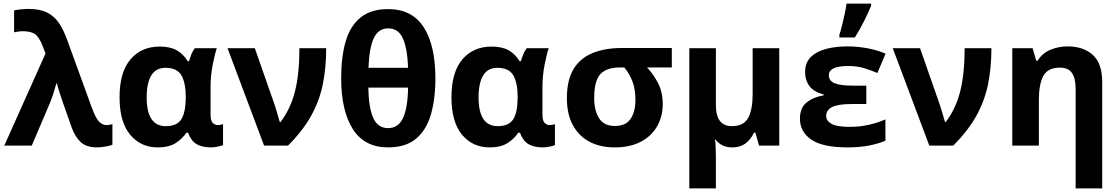

<svg xmlns="http://www.w3.org/2000/svg" viewBox="-20 -816 6272 1076"><path d="M4 0 235 -516 218 -561Q197 -613 173 -627Q149 -641 109 -641Q96 -641 82.5 -639Q69 -637 59 -635V-758Q73 -761 97.5 -763.5Q122 -766 140 -766Q204 -766 244.5 -745.5Q285 -725 311 -686Q337 -647 357 -591L494 -214Q517 -152 536 -133.5Q555 -115 576 -115Q590 -115 610 -120V-5Q598 1 570.5 5.5Q543 10 524 10Q463 10 431.5 -20.5Q400 -51 382 -101L335 -234Q324 -266 314 -296.5Q304 -327 299 -349H296Q289 -323 279 -292Q269 -261 259 -237L158 0Z M864 10Q768 10 709 -61.5Q650 -133 650 -271Q650 -411 711 -483Q772 -555 875 -555Q933 -555 970 -534.5Q1007 -514 1032 -473H1039Q1044 -490 1052 -510.5Q1060 -531 1072 -546H1195Q1184 -514 1172 -453Q1160 -392 1160 -325V-173Q1160 -139 1172.5 -127Q1185 -115 1201 -115Q1208 -115 1217 -117Q1226 -119 1230 -120V-3Q1223 1 1201.5 5.5Q1180 10 1163 10Q1113 10 1082 -8Q1051 -26 1034 -72H1024Q1002 -38 964 -14Q926 10 864 10ZM909 -109Q971 -109 995.5 -146.5Q1020 -184 1021 -266V-272Q1021 -352 996.5 -394Q972 -436 907 -436Q854 -436 828 -393.5Q802 -351 802 -270Q802 -109 909 -109Z M1255 -546H1408L1514 -243Q1522 -221 1532 -186.5Q1542 -152 1548 -132H1552Q1609 -207 1633.5 -305.5Q1658 -404 1658 -546H1808Q1808 -438 1789.5 -345.5Q1771 -253 1724.5 -168.5Q1678 -84 1594 0H1460Z M2420 -378Q2420 -257 2393.5 -170Q2367 -83 2309 -36.5Q2251 10 2155 10Q2022 10 1957 -93Q1892 -196 1892 -378Q1892 -500 1918 -586.5Q1944 -673 2002 -719Q2060 -765 2155 -765Q2289 -765 2354.5 -663.5Q2420 -562 2420 -378ZM2156 -657Q2100 -657 2074.5 -601.5Q2049 -546 2045 -436H2267Q2263 -546 2237.5 -601.5Q2212 -657 2156 -657ZM2155 -98Q2212 -98 2238.5 -154.5Q2265 -211 2267 -325H2044Q2046 -213 2071.5 -155.5Q2097 -98 2155 -98Z M2724 10Q2628 10 2569 -61.5Q2510 -133 2510 -271Q2510 -411 2571 -483Q2632 -555 2735 -555Q2793 -555 2830 -534.5Q2867 -514 2892 -473H2899Q2904 -490 2912 -510.5Q2920 -531 2932 -546H3055Q3044 -514 3032 -453Q3020 -392 3020 -325V-173Q3020 -139 3032.5 -127Q3045 -115 3061 -115Q3068 -115 3077 -117Q3086 -119 3090 -120V-3Q3083 1 3061.5 5.5Q3040 10 3023 10Q2973 10 2942 -8Q2911 -26 2894 -72H2884Q2862 -38 2824 -14Q2786 10 2724 10ZM2769 -109Q2831 -109 2855.5 -146.5Q2880 -184 2881 -266V-272Q2881 -352 2856.5 -394Q2832 -436 2767 -436Q2714 -436 2688 -393.5Q2662 -351 2662 -270Q2662 -109 2769 -109Z M3694 -232Q3694 -164 3663 -109Q3632 -54 3572 -22Q3512 10 3424 10Q3344 10 3284 -21.5Q3224 -53 3190.5 -114.5Q3157 -176 3157 -266Q3157 -367 3194 -428.5Q3231 -490 3300.5 -518.5Q3370 -547 3465 -547H3745V-438H3606Q3642 -400 3668 -350Q3694 -300 3694 -232ZM3310 -266Q3310 -196 3337.5 -153Q3365 -110 3426 -110Q3487 -110 3514 -150Q3541 -190 3541 -255Q3541 -315 3525 -358Q3509 -401 3479 -438H3455Q3379 -438 3344.5 -400.5Q3310 -363 3310 -266Z M4347 -546V0H4234L4213 -73H4206Q4186 -32 4156.5 -11Q4127 10 4084 10Q4023 10 3990 -34H3987Q3989 -24 3990 -2.5Q3991 19 3991.5 42.5Q3992 66 3992 84V240H3843V-546H3992V-227Q3992 -109 4081 -109Q4148 -109 4173 -155.5Q4198 -202 4198 -289V-546Z M4835 -336V-233H4753Q4676 -233 4643 -216Q4610 -199 4610 -166Q4610 -139 4640 -122Q4670 -105 4741 -105Q4802 -105 4855 -118Q4908 -131 4942 -147V-28Q4905 -11 4851 -0.5Q4797 10 4730 10Q4589 10 4526 -34Q4463 -78 4463 -151Q4463 -211 4499.5 -241Q4536 -271 4596 -282V-287Q4544 -299 4518 -331.5Q4492 -364 4492 -413Q4492 -465 4524 -496.5Q4556 -528 4610 -542Q4664 -556 4730 -556Q4787 -556 4844 -545Q4901 -534 4943 -515L4897 -407Q4861 -422 4822.5 -434Q4784 -446 4734 -446Q4625 -446 4625 -395Q4625 -363 4657.5 -349.5Q4690 -336 4760 -336ZM4684 -606V-621Q4692 -645 4699.5 -676Q4707 -707 4714 -739Q4721 -771 4724 -796H4862V-784Q4846 -745 4823 -699Q4800 -653 4771 -606Z M4983 -546H5136L5242 -243Q5250 -221 5260 -186.5Q5270 -152 5276 -132H5280Q5337 -207 5361.5 -305.5Q5386 -404 5386 -546H5536Q5536 -438 5517.5 -345.5Q5499 -253 5452.5 -168.5Q5406 -84 5322 0H5188Z M5963 -556Q6051 -556 6104 -508.5Q6157 -461 6157 -356V240H6008V-319Q6008 -378 5987 -407.5Q5966 -437 5920 -437Q5852 -437 5827 -390.5Q5802 -344 5802 -257V0H5653V-546H5767L5787 -476H5795Q5821 -518 5866.5 -537Q5912 -556 5963 -556Z"/></svg>

Font: Noto IKEA Latin
Style: Bold
Weight: 700
Designer: Monotype Design Team
Foundry: Monotype Imaging Inc.
Version: Version 1.0